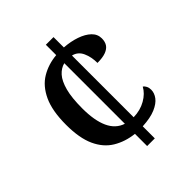

<svg xmlns="http://www.w3.org/2000/svg" viewBox="-199 -835 957 957"><g transform="rotate(-45 279.5 -357.0)"><path d="M283 -86Q221 -93 173 -122Q125 -151 98.5 -209Q72 -267 72 -360Q72 -459 100 -519Q128 -579 176 -607.5Q224 -636 283 -641V-714H337V-641Q382 -638 420 -625Q458 -612 480.5 -590.5Q503 -569 503 -539Q503 -516 493 -500.5Q483 -485 460.5 -476.5Q438 -468 401 -468Q401 -510 386 -543Q371 -576 337 -584V-149Q385 -150 422.5 -171.5Q460 -193 477 -225Q486 -219 491 -208.5Q496 -198 496 -184Q496 -161 480 -139.5Q464 -118 429 -103Q394 -88 337 -85V0H283ZM283 -584Q255 -577 233.5 -553Q212 -529 199.5 -482.5Q187 -436 187 -361Q187 -276 210.5 -224.5Q234 -173 283 -157Z"/></g></svg>

Font: Noto Nastaliq Urdu Medium
Style: Regular
Weight: 500
Designer: Monotype Design Team (Patrick Giasson: type design, Kamal Mansour: OpenType code, Glenda Bellarosa). Updated by Simon Co
Foundry: Monotype Imaging Inc., Simon Cozens
Version: Version 3.007